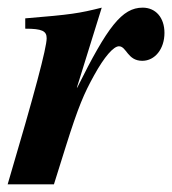

<svg xmlns="http://www.w3.org/2000/svg" viewBox="-41 -482 450 502"><path d="M160 -253 225 -462C165 -447 146 -444 25 -434V-407C69 -407 81 -401 81 -382C81 -357 50 -240 -21 0H100L131 -99C164 -204 179 -238 205 -285C232 -334 256 -361 270 -361C290 -361 292 -323 331 -323C364 -323 389 -354 389 -396C389 -436 366 -462 332 -462C278 -462 240 -412 161 -253Z"/></svg>

Font: XITS
Style: Bold Italic
Weight: 700
Italic angle: -16.33°
Designer: MicroPress Inc., with final additions and corrections provided by Coen Hoffman, Elsevier (retired)
Version: Version 1.105